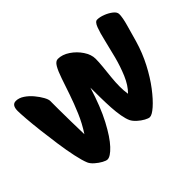

<svg xmlns="http://www.w3.org/2000/svg" viewBox="-105 -735 930 930"><g transform="rotate(-45 360.0 -270.5)"><path d="M625 -528Q643 -528 665 -519.5Q687 -511 703.5 -498Q720 -485 720 -471Q720 -447 708 -405Q696 -363 684 -320Q666 -258 637 -202.5Q608 -147 575.5 -104.5Q543 -62 515 -37.5Q487 -13 472 -13Q463 -13 446.5 -22Q430 -31 414.5 -45Q399 -59 392 -73Q384 -90 379 -118Q374 -146 372 -179Q370 -214 369.5 -251Q369 -288 369 -318Q338 -217 302 -149Q266 -81 234 -47Q202 -13 182 -13Q173 -13 156.5 -22Q140 -31 124 -45Q108 -59 102 -73Q92 -97 82.5 -141.5Q73 -186 65.5 -238.5Q58 -291 52 -342Q46 -393 43 -432Q40 -471 40 -487Q40 -528 68 -528Q89 -528 110 -514Q131 -500 148 -479.5Q165 -459 175.5 -440Q186 -421 186 -410Q186 -391 186 -352.5Q186 -314 187 -268Q188 -222 189 -179Q218 -223 238.5 -271.5Q259 -320 274.5 -365.5Q290 -411 302.5 -448Q315 -485 327.5 -506.5Q340 -528 356 -528Q386 -528 416 -508Q446 -488 466 -458Q486 -428 486 -399Q486 -377 483 -347Q480 -317 476.5 -284Q473 -251 473 -220Q473 -207 474 -193.5Q475 -180 477 -168Q506 -197 525 -242Q544 -287 557 -336.5Q570 -386 580 -429.5Q590 -473 600.5 -500.5Q611 -528 625 -528Z"/></g></svg>

Font: Kalam Variable Light
Style: Regular
Weight: 300
Designer: Lipi Raval, Jonny Pinhorn
Foundry: Indian Type Foundry
Version: Version 3.000